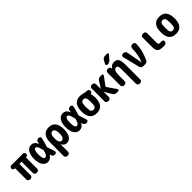

<svg xmlns="http://www.w3.org/2000/svg" viewBox="354 -2421 4291 4291"><g transform="rotate(-45 2500.0 -275.5)"><path d="M430.7 -519.5Q454.1 -519.5 469.7 -503.9Q485.4 -488.3 485.4 -466.3Q485.4 -444.3 469.7 -428.7Q454.1 -413.1 430.7 -413.1H428.7Q420.9 -413.1 420.9 -405.3V-56.6Q420.9 -33.2 403.8 -16.6Q386.7 0 364.3 0H341.8Q318.4 0 301.8 -17.1Q285.2 -34.2 285.2 -56.6V-404.3Q285.2 -413.1 276.4 -413.1H223.6Q214.8 -413.1 214.8 -404.3V-56.6Q214.8 -33.2 197.8 -16.6Q180.7 0 158.2 0H135.7Q112.3 0 95.7 -17.1Q79.1 -34.2 79.1 -56.6V-405.3Q79.1 -413.1 71.3 -413.1H68.4Q45.9 -413.1 30.3 -428.7Q14.6 -444.3 14.6 -465.8Q14.6 -489.3 30.3 -504.4Q45.9 -519.5 68.4 -519.5Z M813.5 -235.4Q815.4 -244.1 813.5 -252Q790 -351.6 771 -383.3Q752 -415 724.6 -415Q665 -415 665 -260.3Q665 -105.5 724.6 -105.5Q752 -105.5 773.4 -132.8Q794.9 -160.2 813.5 -235.4ZM919.9 -237.3Q942.4 -173.8 978.5 -53.7Q984.4 -34.2 971.7 -17.1Q959 0 938.5 0H917Q891.6 0 874 -16.1Q856.4 -32.2 850.6 -55.7Q849.6 -59.6 847.7 -67.4Q845.7 -75.2 845.7 -79.1Q845.7 -81.1 843.8 -81.5Q841.8 -82 840.8 -80.1Q781.2 9.8 700.2 9.8Q623 9.8 574.2 -60.1Q525.4 -129.9 525.4 -259.8Q525.4 -387.7 573.2 -459Q621.1 -530.3 700.2 -530.3Q745.1 -530.3 776.9 -509.3Q808.6 -488.3 842.8 -423.8Q843.8 -422.9 845.7 -422.9Q847.7 -422.9 847.7 -424.8Q848.6 -430.7 850.1 -443.8Q851.6 -457 852.5 -462.9Q855.5 -487.3 873.5 -503.4Q891.6 -519.5 917 -519.5H932.6Q955.1 -519.5 969.2 -502.9Q983.4 -486.3 977.5 -464.8Q948.2 -337.9 919.9 -252.9Q917 -245.1 919.9 -237.3Z M1254.9 -110.4Q1290 -110.4 1311.5 -146.5Q1333 -182.6 1333 -259.8Q1333 -410.2 1254.9 -410.2Q1174.8 -410.2 1174.8 -264.6V-254.9Q1174.8 -110.4 1254.9 -110.4ZM1469.7 -259.8Q1469.7 -127 1422.4 -58.6Q1375 9.8 1294.9 9.8Q1224.6 9.8 1179.7 -69.3Q1179.7 -70.3 1177.7 -70.3Q1176.8 -70.3 1176.8 -69.3V163.1Q1176.8 186.5 1159.7 203.1Q1142.6 219.7 1120.1 219.7H1096.7Q1073.2 219.7 1056.6 202.6Q1040 185.5 1040 163.1V-259.8Q1040 -393.6 1095.2 -461.9Q1150.4 -530.3 1255.4 -530.3Q1360.4 -530.3 1415 -461.9Q1469.7 -393.6 1469.7 -259.8Z M1813.5 -235.4Q1815.4 -244.1 1813.5 -252Q1790 -351.6 1771 -383.3Q1752 -415 1724.6 -415Q1665 -415 1665 -260.3Q1665 -105.5 1724.6 -105.5Q1752 -105.5 1773.4 -132.8Q1794.9 -160.2 1813.5 -235.4ZM1919.9 -237.3Q1942.4 -173.8 1978.5 -53.7Q1984.4 -34.2 1971.7 -17.1Q1959 0 1938.5 0H1917Q1891.6 0 1874 -16.1Q1856.4 -32.2 1850.6 -55.7Q1849.6 -59.6 1847.7 -67.4Q1845.7 -75.2 1845.7 -79.1Q1845.7 -81.1 1843.8 -81.5Q1841.8 -82 1840.8 -80.1Q1781.2 9.8 1700.2 9.8Q1623 9.8 1574.2 -60.1Q1525.4 -129.9 1525.4 -259.8Q1525.4 -387.7 1573.2 -459Q1621.1 -530.3 1700.2 -530.3Q1745.1 -530.3 1776.9 -509.3Q1808.6 -488.3 1842.8 -423.8Q1843.8 -422.9 1845.7 -422.9Q1847.7 -422.9 1847.7 -424.8Q1848.6 -430.7 1850.1 -443.8Q1851.6 -457 1852.5 -462.9Q1855.5 -487.3 1873.5 -503.4Q1891.6 -519.5 1917 -519.5H1932.6Q1955.1 -519.5 1969.2 -502.9Q1983.4 -486.3 1977.5 -464.8Q1948.2 -337.9 1919.9 -252.9Q1917 -245.1 1919.9 -237.3Z M2183.1 -130.4Q2201.2 -96.7 2245.1 -96.7Q2289.1 -96.7 2307.1 -130.4Q2325.2 -164.1 2325.2 -260.3Q2325.2 -356.4 2307.1 -389.6Q2289.1 -422.9 2245.1 -422.9Q2201.2 -422.9 2183.1 -389.6Q2165 -356.4 2165 -260.3Q2165 -164.1 2183.1 -130.4ZM2442.4 -500Q2464.8 -500 2480 -484.9Q2495.1 -469.7 2495.1 -447.3V-434.6Q2495.1 -418 2482.4 -405.3Q2469.7 -392.6 2453.1 -392.6H2447.3Q2446.3 -392.6 2446.3 -391.6V-390.6Q2447.3 -389.6 2447.3 -388.7Q2464.8 -335 2464.8 -259.8Q2464.8 9.8 2245.1 9.8Q2025.4 9.8 2025.4 -260.3Q2025.4 -530.3 2245.1 -530.3Q2290 -530.3 2340.3 -515.1Q2390.6 -500 2424.8 -500Z M2799.8 -262.7 2948.2 -46.9Q2958 -32.2 2949.7 -16.1Q2941.4 0 2922.9 0H2875Q2818.4 0 2789.1 -48.8L2691.4 -216.8Q2690.4 -217.8 2688.5 -217.3Q2686.5 -216.8 2686.5 -214.8V-56.6Q2686.5 -33.2 2669.9 -16.6Q2653.3 0 2629.9 0H2607.4Q2584 0 2566.9 -17.1Q2549.8 -34.2 2549.8 -56.6V-462.9Q2549.8 -486.3 2566.9 -502.9Q2584 -519.5 2607.4 -519.5H2629.9Q2653.3 -519.5 2669.9 -502.9Q2686.5 -486.3 2686.5 -462.9V-321.3Q2686.5 -319.3 2689 -318.8Q2691.4 -318.4 2692.4 -319.3L2789.1 -471.7Q2819.3 -519.5 2877 -519.5H2922.9Q2939.5 -519.5 2947.8 -503.9Q2956.1 -488.3 2946.3 -473.6L2799.8 -277.3Q2794.9 -269.5 2799.8 -262.7Z M3460 -309.6V163.1Q3460 186.5 3442.9 203.1Q3425.8 219.7 3403.3 219.7H3381.8Q3358.4 219.7 3341.8 202.6Q3325.2 185.5 3325.2 163.1V-290Q3325.2 -364.3 3312.5 -388.2Q3299.8 -412.1 3265.1 -412.1Q3230.5 -412.1 3208.5 -369.1Q3186.5 -326.2 3186.5 -237.3V-56.6Q3186.5 -33.2 3169.9 -16.6Q3153.3 0 3129.9 0H3107.4Q3084 0 3066.9 -17.1Q3049.8 -34.2 3049.8 -56.6V-462.9Q3049.8 -486.3 3066.9 -502.9Q3084 -519.5 3107.4 -519.5H3125Q3149.4 -519.5 3166 -503.4Q3182.6 -487.3 3183.6 -462.9V-451.2Q3183.6 -450.2 3184.6 -450.2Q3186.5 -450.2 3186.5 -451.2Q3236.3 -530.3 3314.9 -530.3Q3393.6 -530.3 3426.8 -482.4Q3460 -434.6 3460 -309.6ZM3277.3 -769.5H3342.8Q3359.4 -769.5 3366.2 -754.9Q3373 -740.2 3362.3 -727.5L3278.3 -631.8Q3241.2 -589.8 3182.6 -589.8H3176.8Q3158.2 -589.8 3148.4 -606.4Q3138.7 -623 3148.4 -639.6L3192.4 -719.7Q3219.7 -769.5 3277.3 -769.5Z M3906.2 -519.5Q3930.7 -519.5 3946.8 -502.9Q3962.9 -486.3 3961.9 -462.9Q3959 -357.4 3937 -267.6Q3915 -177.7 3861.3 -51.8Q3852.5 -27.3 3829.6 -13.7Q3806.6 0 3781.2 0H3714.8Q3690.4 0 3670.4 -15.6Q3650.4 -31.2 3643.6 -54.7L3542 -464.8Q3537.1 -486.3 3550.8 -502.9Q3564.5 -519.5 3585 -519.5H3613.3Q3638.7 -519.5 3657.2 -503.9Q3675.8 -488.3 3679.7 -463.9L3749 -90.8Q3749 -89.8 3750 -89.8Q3752 -89.8 3752 -90.8Q3819.3 -241.2 3824.2 -462.9Q3825.2 -486.3 3842.3 -502.9Q3859.4 -519.5 3881.8 -519.5Z M4394.5 -103.5Q4417 -106.4 4433.6 -94.7Q4450.2 -83 4450.2 -61.5Q4450.2 -35.2 4434.6 -15.6Q4418.9 3.9 4394.5 6.8Q4369.1 9.8 4339.8 9.8Q4237.3 9.8 4198.7 -27.3Q4160.2 -64.5 4160.2 -160.2V-462.9Q4160.2 -486.3 4177.2 -502.9Q4194.3 -519.5 4216.8 -519.5H4243.2Q4266.6 -519.5 4283.2 -502.9Q4299.8 -486.3 4299.8 -462.9V-190.4Q4299.8 -129.9 4311 -115.7Q4322.3 -101.6 4370.1 -101.6Q4377 -101.6 4394.5 -103.5Z M4688 -130.4Q4706.1 -96.7 4750 -96.7Q4793.9 -96.7 4812 -130.4Q4830.1 -164.1 4830.1 -260.3Q4830.1 -356.4 4812 -389.6Q4793.9 -422.9 4750 -422.9Q4706.1 -422.9 4688 -389.6Q4669.9 -356.4 4669.9 -260.3Q4669.9 -164.1 4688 -130.4ZM4530.3 -260.3Q4530.3 -530.3 4750 -530.3Q4969.7 -530.3 4969.7 -260.3Q4969.7 9.8 4750 9.8Q4530.3 9.8 4530.3 -260.3Z"/></g></svg>

Font: Rounded Mgen+ 1m bold
Style: Bold
Weight: 700
Designer: [Source Han Sans]
Ryoko NISHIZUKA  (kana & ideographs); Paul D. Hunt (Latin, Greek & Cyrillic); Wenlong ZHANG  (bopomofo
Version: Version 1.059.20150602